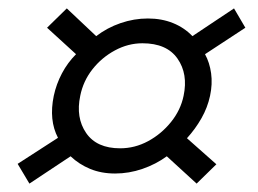

<svg xmlns="http://www.w3.org/2000/svg" viewBox="-20 -497 613 457"><path d="M50 -60 22 -107 118 -169Q96 -211 108 -269Q114 -297 127.5 -322.5Q141 -348 161 -368L92 -431L139 -477L209 -411Q235 -431 267 -442Q299 -453 332 -453Q365 -453 392 -442Q419 -431 438 -411L537 -477L564 -431L468 -368Q479 -348 482.5 -322.5Q486 -297 480 -269Q474 -241 459.5 -215.5Q445 -190 425 -168L495 -106L448 -60L377 -125Q351 -106 319 -95Q287 -84 254 -84Q221 -84 194.5 -95Q168 -106 148 -125ZM266 -144Q301 -144 332.5 -161Q364 -178 387 -206.5Q410 -235 417 -269Q428 -321 402.5 -357.5Q377 -394 319 -394Q285 -394 253.5 -377Q222 -360 200 -332Q178 -304 171 -269Q160 -217 185 -180.5Q210 -144 266 -144Z"/></svg>

Font: Kanit Light
Style: Italic
Weight: 300
Italic angle: -12°
Designer: Katatrad Team
Foundry: CadsonDemak
Version: Version 2.000; ttfautohint (v1.8.3)